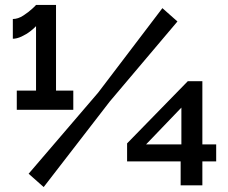

<svg xmlns="http://www.w3.org/2000/svg" viewBox="-20 -751 923 778"><path d="M277 -384V-306H48V-384H126V-645Q119 -637 103 -624.5Q87 -612 67.5 -603Q48 -594 32 -594V-674Q53 -674 74.5 -688Q96 -702 111 -716Q126 -730 126 -731H207V-384ZM96 -47 378 -376 638 -718 699 -664 425 -340 157 7ZM712 0V-97H495V-170L741 -422H800V-166H856V-97H800V0ZM715 -166V-315L572 -166Z"/></svg>

Font: YasnoRaleway
Style: Bold
Weight: 700
Designer: Matt McInerney, Pablo Impallari, Rodrigo Fuenzalida
Foundry: Matt McInerney, Pablo Impallari, Rodrigo Fuenzalida
Version: Version 4.026